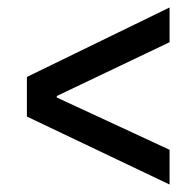

<svg xmlns="http://www.w3.org/2000/svg" viewBox="-20 -589 526 514"><path d="M434 -95 52 -277V-383L434 -569V-476L132 -332V-328L434 -188Z"/></svg>

Font: Bricolage Grotesque 48pt
Style: Regular
Weight: 400
Designer: Mathieu Triay
Foundry: Atelier Triay
Version: Version 1.000; ttfautohint (v1.8.4.7-5d5b);gftools[0.9.32]